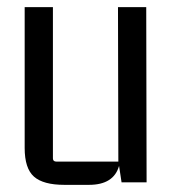

<svg xmlns="http://www.w3.org/2000/svg" viewBox="-20 -510 486 537"><path d="M229 7H160Q101 7 75 -16Q49 -39 49 -96V-490H128V-67Q128 -58 138 -58H311L310 -490H389L390 0H320L313 -46Q298 7 229 7Z"/></svg>

Font: Gemunu Libre
Style: Regular
Weight: 400
Designer: Puspanada Ekanayake, Sola Matas, Pathum Egodawatta, Kosala Senevirathne
Foundry: mooniak
Version: Version 1.100